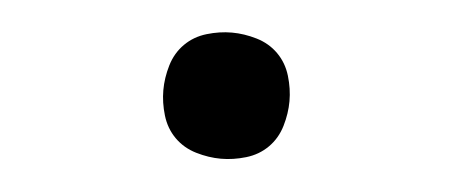

<svg xmlns="http://www.w3.org/2000/svg" viewBox="-29 -479 657 279"><g transform="rotate(5 300.0 -340.0)"><path d="M300 -248Q282 -248 263.5 -253.5Q245 -259 232 -272Q219 -285 213.5 -303.5Q208 -322 208 -340Q208 -358 213.5 -376.5Q219 -395 232 -408Q245 -421 263.5 -426.5Q282 -432 300 -432Q318 -432 336.5 -426.5Q355 -421 368 -408Q381 -395 386.5 -376.5Q392 -358 392 -340Q392 -322 386.5 -303.5Q381 -285 368 -272Q355 -259 336.5 -253.5Q318 -248 300 -248Z"/></g></svg>

Font: Iosevka Slab Semibold Extended
Style: Regular
Weight: 600
Width: 7
Monospace: yes
Designer: Belleve Invis
Foundry: Belleve Invis
Version: Version 11.1.0; ttfautohint (v1.8.3)